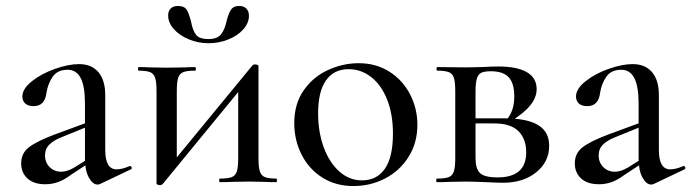

<svg xmlns="http://www.w3.org/2000/svg" viewBox="-20 -611 2319 644"><path d="M307 8Q291 8 278 -15.5Q265 -39 265 -79V-262Q265 -322 250.5 -349.5Q236 -377 207 -377Q173 -377 157 -354Q141 -331 136 -301Q131 -255 93 -255Q74 -255 64.5 -264Q55 -273 55 -287Q55 -313 87 -338.5Q119 -364 164.5 -380Q210 -396 245 -396Q287 -396 310 -369Q333 -342 333 -292V-108Q333 -43 371 -43Q390 -43 415 -54H416Q420 -54 421.5 -49.5Q423 -45 419 -43L316 6Q312 8 307 8ZM51 -63Q51 -97 77 -117Q103 -137 161 -159L275 -201L278 -188L187 -151Q161 -141 146 -126.5Q131 -112 131 -90Q131 -66 146.5 -50.5Q162 -35 186 -35Q205 -35 229 -49L288 -86L290 -72L217 -24Q194 -7 174 0Q154 7 132 7Q93 7 72 -12.5Q51 -32 51 -63Z M505 5V-305Q505 -335 500.5 -349.5Q496 -364 483.5 -369Q471 -374 445 -374Q443 -374 443 -380Q443 -386 445 -386Q468 -386 481 -385L538 -384L604 -385Q615 -386 634 -386Q637 -386 637 -380Q637 -374 634 -374Q607 -374 594.5 -369Q582 -364 577.5 -349.5Q573 -335 573 -305V-63L545 -49L827 -392Q830 -395 835 -395Q839 -395 843 -393.5Q847 -392 847 -390V-81Q847 -51 851.5 -36.5Q856 -22 868.5 -17Q881 -12 907 -12Q909 -12 909 -6Q909 0 907 0Q881 0 867 -1L814 -2L758 -1Q743 0 718 0Q715 0 715 -6Q715 -12 718 -12Q745 -12 757.5 -17Q770 -22 774.5 -36.5Q779 -51 779 -81V-326L809 -339L526 6Q522 10 517 10Q513 10 509 8.5Q505 7 505 5ZM740 -540Q746 -565 754.5 -578Q763 -591 782 -591Q798 -591 806.5 -582Q815 -573 815 -558Q815 -534 796 -512.5Q777 -491 745.5 -478.5Q714 -466 680 -466Q645 -466 613.5 -479Q582 -492 563 -513.5Q544 -535 544 -559Q544 -574 552.5 -582.5Q561 -591 577 -591Q598 -591 606 -578.5Q614 -566 621 -538Q626 -510 637 -495Q648 -480 679 -480Q709 -480 721.5 -496Q734 -512 740 -540Z M967 -198Q967 -263 999 -308.5Q1031 -354 1081 -376.5Q1131 -399 1183 -399Q1242 -399 1287 -370Q1332 -341 1356 -293.5Q1380 -246 1380 -193Q1380 -132 1350.5 -85Q1321 -38 1272 -12.5Q1223 13 1165 13Q1106 13 1061 -15.5Q1016 -44 991.5 -92.5Q967 -141 967 -198ZM1298 -163Q1298 -228 1278.5 -277Q1259 -326 1225 -352.5Q1191 -379 1149 -379Q1100 -379 1073.5 -341.5Q1047 -304 1047 -231Q1047 -168 1066 -116.5Q1085 -65 1118.5 -35.5Q1152 -6 1194 -6Q1244 -6 1271 -45Q1298 -84 1298 -163Z M1595 -386Q1633 -388 1652 -388Q1714 -388 1747 -369Q1780 -350 1780 -312Q1780 -284 1758.5 -257.5Q1737 -231 1693 -204L1680 -210Q1705 -240 1705 -287Q1705 -332 1686 -352Q1667 -372 1627 -372Q1605 -372 1594.5 -367Q1584 -362 1579.5 -347.5Q1575 -333 1575 -303V-81Q1575 -45 1590 -30.5Q1605 -16 1649 -16Q1745 -16 1745 -100Q1745 -145 1719 -171Q1693 -197 1638 -197H1546L1545 -214H1673Q1748 -214 1785 -191.5Q1822 -169 1822 -122Q1822 -68 1778.5 -33Q1735 2 1667 2Q1652 2 1610 0Q1562 -2 1542 -2L1488 -1Q1473 0 1446 0Q1443 0 1443 -6Q1443 -12 1446 -12Q1473 -12 1485.5 -17Q1498 -22 1502.5 -36.5Q1507 -51 1507 -81V-305Q1507 -335 1502.5 -349.5Q1498 -364 1485.5 -369Q1473 -374 1447 -374Q1444 -374 1444 -380Q1444 -386 1447 -386L1542 -385Z M2164 8Q2148 8 2135 -15.5Q2122 -39 2122 -79V-262Q2122 -322 2107.5 -349.5Q2093 -377 2064 -377Q2030 -377 2014 -354Q1998 -331 1993 -301Q1988 -255 1950 -255Q1931 -255 1921.5 -264Q1912 -273 1912 -287Q1912 -313 1944 -338.5Q1976 -364 2021.5 -380Q2067 -396 2102 -396Q2144 -396 2167 -369Q2190 -342 2190 -292V-108Q2190 -43 2228 -43Q2247 -43 2272 -54H2273Q2277 -54 2278.5 -49.5Q2280 -45 2276 -43L2173 6Q2169 8 2164 8ZM1908 -63Q1908 -97 1934 -117Q1960 -137 2018 -159L2132 -201L2135 -188L2044 -151Q2018 -141 2003 -126.5Q1988 -112 1988 -90Q1988 -66 2003.5 -50.5Q2019 -35 2043 -35Q2062 -35 2086 -49L2145 -86L2147 -72L2074 -24Q2051 -7 2031 0Q2011 7 1989 7Q1950 7 1929 -12.5Q1908 -32 1908 -63Z"/></svg>

Font: Cormorant Garamond Medium
Style: Regular
Weight: 500
Designer: Christian Thalmann (Catharsis Fonts)
Foundry: Catharsis Fonts
Version: Version 4.000